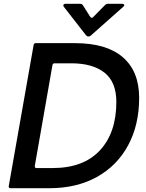

<svg xmlns="http://www.w3.org/2000/svg" viewBox="-20 -990 770 1010"><path d="M35 0Q30 0 27.5 -3Q25 -6 26 -11L157 -754Q159 -763 168 -763H375Q540 -763 626 -689Q712 -615 712 -475Q712 -333 654 -225.5Q596 -118 489.5 -59Q383 0 240 0ZM257 -106Q419 -106 505.5 -199Q592 -292 592 -454Q592 -559 529.5 -608Q467 -657 355 -657H267Q258 -657 256 -648L163 -117V-115Q163 -106 172 -106ZM432 -805 316 -954Q313 -959 313 -961Q313 -965 316 -967.5Q319 -970 324 -970H402Q412 -970 417 -961L453 -904Q458 -896 463 -896Q466 -896 471 -901L532 -963Q539 -970 548 -970H622Q627 -970 630.5 -968Q634 -966 634 -963Q634 -959 628 -954L459 -804Q453 -798 445 -798Q438 -798 432 -805Z"/></svg>

Font: Open Sauce Two Medium Italic
Style: Regular
Weight: 500
Italic angle: -10°
Designer: Alfredo Marco Pradil
Foundry: Creative Sauce Fz LLC
Version: Version 1.477